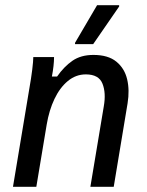

<svg xmlns="http://www.w3.org/2000/svg" viewBox="-20 -720 565 740"><path d="M30 0 93.3 -380Q100 -417.5 104.2 -451.2Q108.3 -485 108.3 -500H188.3Q188.3 -484.2 186.2 -465.4Q184.2 -446.7 180 -425H200Q226.7 -463.3 259.2 -485.8Q291.7 -508.3 340 -508.3Q396.7 -508.3 428.3 -482.5Q460 -456.7 470 -414.6Q480 -372.5 471.7 -321.7L418.3 0H328.3L380 -310Q389.2 -361.7 375 -397.5Q360.8 -433.3 310.8 -433.3Q272.5 -433.3 241.7 -407.9Q210.8 -382.5 190 -338.8Q169.2 -295 160 -240L120 0ZM269.2 -550V-555L354.2 -700H439.2V-695L339.2 -550Z"/></svg>

Font: Familjen Grotesk
Style: Italic
Weight: 400
Italic angle: -9.46201°
Designer: Anders Wikstroem, Jonas Baeckman, Matilda Gysing, Kristian Moeller
Foundry: Familjen STHLM AB
Version: Version 2.000